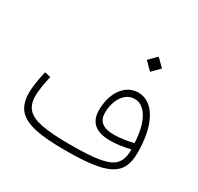

<svg xmlns="http://www.w3.org/2000/svg" viewBox="-162 -970 1202 1164"><g transform="rotate(30 438.5 -387.5)"><path d="M632.3 -669.4 685.5 -722.7 632.3 -775.4 579.6 -722.7ZM770.5 -205.6C770.5 -140.6 753.4 -99.6 703.1 -76.2C652.8 -52.7 565.4 -44.9 424.3 -44.9C343.8 -44.9 280.3 -49.3 233.9 -58.6C140.1 -76.2 103.5 -118.7 103.5 -196.8C103.5 -229 110.4 -276.4 124.5 -339.4L83 -349.1C67.9 -283.2 60.5 -231 60.5 -192.4C60.5 -144 72.3 -105.5 95.2 -77.6C141.6 -21.5 243.7 0 421.4 0C724.6 0 813 -47.4 813 -207C813 -401.9 743.2 -525.4 635.3 -525.4C544.9 -525.4 480.5 -437.5 480.5 -314C480.5 -229.5 530.8 -187 631.3 -187C670.9 -187 721.2 -193.4 770.5 -205.6ZM767.6 -248C715.3 -235.8 670.4 -229.5 631.8 -229.5C557.1 -229.5 520 -258.8 520 -317.4C520 -411.6 569.3 -481 633.8 -481C671.9 -481 702.6 -460.4 726.6 -419.4C750 -378.4 763.7 -321.3 767.6 -248Z"/></g></svg>

Font: Estedad ExtraLight
Style: Regular
Weight: 200
Designer: Amin Abedi
Version: Version 7.3